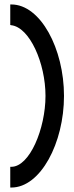

<svg xmlns="http://www.w3.org/2000/svg" viewBox="-20 -715 331 861"><path d="M26 33V126H31C162 126 267 -74 267 -285C267 -496 162 -695 31 -695H26V-603L30 -602C113 -593 184 -432 184 -285C184 -138 113 33 31 33Z"/></svg>

Font: Charger Sport
Style: SeBdExt
Weight: 600
Designer: Jasper
Foundry: Cannot Into Space Fonts
Version: Version 1.1